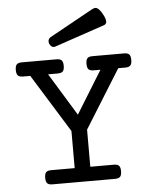

<svg xmlns="http://www.w3.org/2000/svg" viewBox="-56 -849 711 896"><g transform="rotate(-5 300.0 -401.5)"><path d="M407.7 -797.4Q414.1 -800.8 419.7 -802.2Q425.3 -803.7 430.9 -801.3Q436.5 -798.8 442.9 -791.7Q449.2 -784.7 457 -771Q464.4 -757.8 467 -748.8Q469.7 -739.7 469.2 -733.6Q468.8 -727.5 465.3 -723.9Q461.9 -720.2 457 -718.8L222.2 -639.2Q212.9 -636.2 205.8 -641.4Q198.7 -646.5 195.3 -654.8Q191.9 -663.1 194.1 -671.6Q196.3 -680.2 204.6 -685.1ZM263.2 -240.2 94.2 -513.2H60.1Q43.5 -513.2 36.4 -520.5Q29.3 -527.8 29.3 -546.4Q29.3 -564.9 36.4 -572.3Q43.5 -579.6 60.1 -579.6H223.1Q239.7 -579.6 246.8 -572.3Q253.9 -564.9 253.9 -546.4Q253.9 -527.8 246.8 -520.5Q239.7 -513.2 223.1 -513.2H177.7L299.8 -313.5L422.9 -513.2H391.1Q374.5 -513.2 367.4 -520.5Q360.4 -527.8 360.4 -546.4Q360.4 -564.9 367.4 -572.3Q374.5 -579.6 391.1 -579.6H539.6Q556.2 -579.6 563.2 -572.3Q570.3 -564.9 570.3 -546.4Q570.3 -527.8 563.2 -520.5Q556.2 -513.2 539.6 -513.2H506.3L336.4 -240.2V-66.4H446.8Q463.4 -66.4 470.5 -59.1Q477.5 -51.8 477.5 -33.2Q477.5 -14.6 470.5 -7.3Q463.4 0 446.8 0H152.8Q136.2 0 129.2 -7.3Q122.1 -14.6 122.1 -33.2Q122.1 -51.8 129.2 -59.1Q136.2 -66.4 152.8 -66.4H263.2Z"/></g></svg>

Font: Courier Prime
Style: Regular
Weight: 400
Designer: Alan Dague-Greene
Foundry: Quote-Unquote Apps
Version: Version 1.203